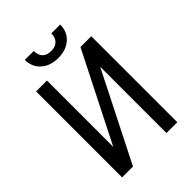

<svg xmlns="http://www.w3.org/2000/svg" viewBox="-252 -1005 1122 1122"><g transform="rotate(-45 309.5 -444.0)"><path d="M447.3 -710.9H536.6V0H447.3V-547.9L170.4 0H80.6V-710.9H170.4V-163.1ZM456.5 -887.7Q456.5 -828.6 416.3 -792.7Q376 -756.8 310.5 -756.8Q245.1 -756.8 204.6 -793Q164.1 -829.1 164.1 -887.7H237.8Q237.8 -853.5 256.3 -834.2Q274.9 -814.9 310.5 -814.9Q344.7 -814.9 364 -834Q383.3 -853 383.3 -887.7Z"/></g></svg>

Font: MAUL Condensed
Style: Condensed Regular
Weight: 400
Designer: MAUL
Version: Version 1.0; 2020; ttfautohint (v1.8.3)